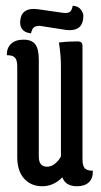

<svg xmlns="http://www.w3.org/2000/svg" viewBox="-20 -638 351 668"><path d="M192 -408Q192 -446 185 -490Q215 -494 250 -494Q267 -494 267 -479V-83Q267 -62 274.5 -53Q282 -44 303 -44Q304 -18 289.5 -4Q275 10 248 10Q208 10 197 -21Q166 10 127 10Q88 10 64 -16.5Q40 -43 40 -92V-407Q40 -428 32.5 -437Q25 -446 4 -446Q3 -471 18.5 -485.5Q34 -500 62 -500Q90 -500 102.5 -484Q115 -468 115 -431V-93Q115 -58 144 -58Q159 -58 172.5 -69.5Q186 -81 192 -94ZM88 -522Q50 -526 50 -561Q50 -565 51 -570Q56 -607 98 -607Q104 -607 111 -606L202 -593Q217 -592 223.5 -597Q230 -602 233 -618Q252 -617 261 -605Q270 -593 270 -583Q270 -533 222 -533Q216 -533 209 -534L119 -548Q104 -548 97.5 -542.5Q91 -537 88 -522Z"/></svg>

Font: el_Medula One
Style: Regular
Weight: 400
Designer: Luciano Vergara
Foundry: Luciano Vergara
Version: Version 1.002 August 17, 2020